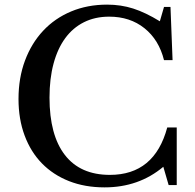

<svg xmlns="http://www.w3.org/2000/svg" viewBox="-20 -800 842 830"><path d="M689 -770H717L726 -540H689Q667 -628 604.5 -678Q542 -728 452 -728Q391 -728 343 -704Q295 -680 262 -635Q229 -590 211.5 -525Q194 -460 194 -378Q194 -216 260.5 -130Q327 -44 455 -44Q648 -44 703 -249H744V0H709L686 -79Q580 10 432 10Q347 10 278.5 -17Q210 -44 161.5 -93.5Q113 -143 86.5 -214Q60 -285 60 -372Q60 -463 88 -538Q116 -613 166.5 -667Q217 -721 287.5 -750.5Q358 -780 443 -780Q503 -780 556 -763Q609 -746 671 -708Z"/></svg>

Font: SVN-Libre Baskerville
Style: Regular
Weight: 400
Designer: Pablo Impallari, Rodrigo Fuenzalida
Foundry: Pablo Impallari, Rodrigo Fuenzalida
Version: Version 1.000; ttfautohint (v1.8.4)